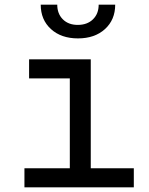

<svg xmlns="http://www.w3.org/2000/svg" viewBox="-20 -805 640 825"><path d="M85 0V-82H280V-468H105V-550H370V-82H555V0ZM315 -640Q243 -640 199 -680Q155 -720 155 -785H226Q226 -746 250 -722Q274 -698 314 -698Q355 -698 379.5 -722Q404 -746 404 -785H475Q475 -720 431 -680Q387 -640 315 -640Z"/></svg>

Font: JetBrainsMono NF
Style: Regular
Weight: 400
Designer: Philipp Nurullin, Konstantin Bulenkov
Foundry: JetBrains
Version: Version 2.251; ttfautohint (v1.8.3);Nerd Fonts 2.2.2